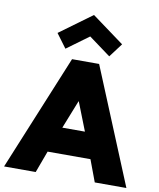

<svg xmlns="http://www.w3.org/2000/svg" viewBox="-119 -1003 895 1079"><g transform="rotate(10 328.0 -463.0)"><path d="M677 0H496.5L450 -124.5H205.5L159.5 0H-21L250.5 -660H405ZM392.5 -271.5 329 -433H327.5L263.5 -271.5ZM203.5 -711.5 144.5 -791 329 -926 513 -791 453.5 -712 329 -803.5Z"/></g></svg>

Font: Lucymar Sans ExtraBold
Style: Regular
Weight: 800
Foundry: The League of Moveable Type (original font) / Main changes by Cristiano Sobral with portions from Mirco Monsees
Version: Version 2.001;August 30, 2020;FontCreator 13.0.0.2681 64-bit